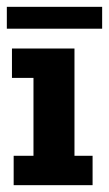

<svg xmlns="http://www.w3.org/2000/svg" viewBox="-20 -542 319 562"><path d="M20 0V-86H78V-314H15V-400H198V-86H251V0ZM0 -458V-522H279V-458Z"/></svg>

Font: Rokkitt
Style: Bold
Weight: 700
Designer: Vernon Adams
Foundry: Vernon Adams
Version: Version 3.103